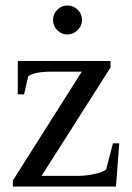

<svg xmlns="http://www.w3.org/2000/svg" viewBox="-20 -682 483 702"><path d="M27 0V-22L279 -420H171Q104 -420 83 -403L68 -337H45V-459H384V-435L132 -39H266Q293 -39 324 -45.5Q355 -52 368 -62L393 -158H416L404 0ZM226 -662Q248 -662 264 -646.5Q280 -631 280 -609Q280 -588 264 -572Q248 -556 226 -556Q205 -556 189.5 -571.5Q174 -587 174 -609Q174 -631 189.5 -646.5Q205 -662 226 -662Z"/></svg>

Font: Libra Serif Modern
Style: Regular
Weight: 400
Designer: Stefan Peev, Context Ltd
Foundry: Stefan Peev, Context Ltd
Version: Version 1.000